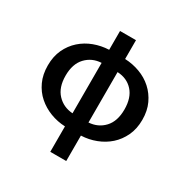

<svg xmlns="http://www.w3.org/2000/svg" viewBox="-181 -776 1071 1105"><g transform="rotate(30 355.0 -223.5)"><path d="M159 -246Q159 -168 199.5 -125Q240 -82 302 -78V-413Q240 -410 199.5 -367Q159 -324 159 -246ZM550 -246Q550 -324 511 -367Q472 -410 408 -413V-78Q470 -82 510 -125Q550 -168 550 -246ZM302 178V9Q251 7 204 -11Q157 -29 120.5 -61Q84 -93 62.5 -139.5Q41 -186 41 -246Q41 -306 62.5 -352Q84 -398 120.5 -430.5Q157 -463 204 -480.5Q251 -498 302 -500V-625H408V-500Q459 -498 506.5 -480.5Q554 -463 590 -430.5Q626 -398 647.5 -352Q669 -306 669 -246Q669 -186 647 -139.5Q625 -93 589 -61Q553 -29 506 -11Q459 7 408 9V178Z"/></g></svg>

Font: Giro Sans Semibold
Style: Regular
Weight: 600
Designer: Paul D. Hunt
Foundry: Adobe Systems Incorporated
Version: Version 1.000;PS 1.0;hotconv 1.0.88;makeotf.lib2.5.647800